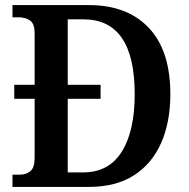

<svg xmlns="http://www.w3.org/2000/svg" viewBox="-20 -734 741 754"><path d="M29 0V-48H57Q83 -48 99.5 -62Q116 -76 116 -114V-346H36V-401H116V-603Q116 -641 98 -653.5Q80 -666 53 -666H29V-714H329Q480 -714 564.5 -624.5Q649 -535 649 -364Q649 -255 613 -173Q577 -91 506 -45.5Q435 0 329 0ZM307 -57Q407 -57 458 -138Q509 -219 509 -364Q509 -658 308 -658H246V-401H375V-346H246V-57Z"/></svg>

Font: Noto Serif Ethiopic SemiCondensed SemiBold
Style: Regular
Weight: 600
Width: 4
Designer: Monotype Design Team
Foundry: Monotype Imaging Inc.
Version: Version 2.102; ttfautohint (v1.8.4.7-5d5b)